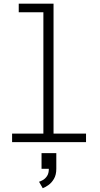

<svg xmlns="http://www.w3.org/2000/svg" viewBox="-20 -770 540 1040"><path d="M45.5 0V-46.5H215V-703.5H81.5V-750H270V-46.5H446V0ZM205 144.5V59.5H285V144.5Q285 177.5 272 199.2Q259 221 241.5 233Q224 245 211.5 249.5L191.5 214.5Q200.5 212 213 204.8Q225.5 197.5 235 183.2Q244.5 169 244.5 144.5Z"/></svg>

Font: Trispace ExtraLight
Style: Regular
Weight: 200
Designer: Tyler Finck
Foundry: Etcetera Type Company
Version: Version 1.210; ttfautohint (v1.8.3)